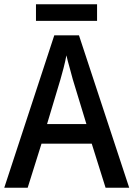

<svg xmlns="http://www.w3.org/2000/svg" viewBox="-20 -882 627 902"><path d="M476 0 411 -207H175L110 0H0L235 -716H351L587 0ZM322 -509Q317 -530 307 -564.5Q297 -599 292 -622Q287 -595 278.5 -562Q270 -529 264 -509L201 -299H386ZM436 -862V-784H149V-862Z"/></svg>

Font: Noto Sans Malayalam SemiCondensed Medium
Style: Regular
Weight: 500
Width: 4
Designer: Jelle Bosma - Monotype Design Team
Foundry: Monotype Imaging Inc.
Version: Version 2.104; ttfautohint (v1.8.4.7-5d5b)